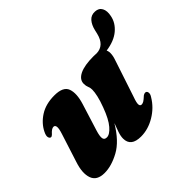

<svg xmlns="http://www.w3.org/2000/svg" viewBox="-147 -800 993 993"><g transform="rotate(-45 349.5 -303.0)"><path d="M541.5 -136Q552.5 -136 554.8 -124Q557 -112 547 -97.5Q518.5 -49.5 468.8 -19.8Q419 10 366.5 10Q293 10 293 -48.5Q293 -67 301 -90.2Q309 -113.5 318 -137Q268 -53.5 209.5 -21.8Q151 10 100 10Q44 10 29.8 -30.5Q15.5 -71 37 -135L86 -288Q96.5 -320 94.5 -333.2Q92.5 -346.5 81.5 -346.5Q67.5 -346.5 48 -324Q41 -317 35.5 -317Q27 -317 23.5 -328.5Q20 -340 30.5 -361Q51 -403 94 -430.5Q137 -458 199.5 -458Q264 -458 277.2 -420.8Q290.5 -383.5 271.5 -322.5L225.5 -175Q215.5 -142.5 218 -127.2Q220.5 -112 238.5 -112Q259.5 -112 285.2 -141.8Q311 -171.5 334.5 -235.5Q347.5 -270 353.5 -296.5Q359.5 -323 359.5 -340Q359.5 -354 354.5 -365.5Q349.5 -377 349.5 -393Q349.5 -423.5 384.5 -440.8Q419.5 -458 488 -458Q498.5 -458 507.5 -457Q565.5 -458 582 -527.5L586.5 -547Q594 -579.5 610.8 -598.5Q627.5 -617.5 655 -616Q681.5 -615 692.5 -594.5Q703.5 -574 696.5 -541Q688.5 -499.5 652.5 -469.2Q616.5 -439 555 -430.5Q567.5 -405.5 547 -351.5L484 -161.5Q472.5 -130 473.8 -117.5Q475 -105 486 -105Q493.5 -105 502.2 -110.2Q511 -115.5 527 -130.5Q535 -136 541.5 -136Z"/></g></svg>

Font: Fraunces 144pt S050 Black
Style: Italic
Weight: 900
Italic angle: -16°
Version: Version 1.000; ttfautohint (v1.8.3)